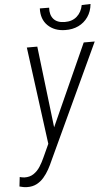

<svg xmlns="http://www.w3.org/2000/svg" viewBox="-103 -770 592 1026"><g transform="rotate(-5 193.0 -257.5)"><path d="M158.2 -61 368.7 -528.8H427.7L142.1 85Q132.3 107.9 119.6 130.9Q106.9 153.8 90.3 173.1Q73.7 192.4 51.5 203.9Q29.3 215.3 1 214.8Q-9.3 214.8 -19.8 212.9Q-30.3 210.9 -40.5 208L-34.7 157.7Q-28.8 159.2 -22.9 160.4Q-17.1 161.6 -10.3 162.1Q19 163.1 40 148.9Q61 134.8 75.4 112.1Q89.8 89.4 100.6 64.9ZM119.6 -528.3 173.8 -72.8 177.2 -12.2 135.3 11.7 63.5 -528.3ZM375.5 -729 422.9 -730.5Q418.9 -690.4 398.9 -661.6Q378.9 -632.8 347.4 -617.7Q315.9 -602.5 275.4 -603.5Q218.3 -604.5 183.3 -638.4Q148.4 -672.4 150.9 -730.5L200.7 -730Q198.2 -691.4 217.5 -669.2Q236.8 -647 276.9 -646.5Q317.4 -646 342.8 -668.5Q368.2 -690.9 375.5 -729Z"/></g></svg>

Font: Roboto Condensed Light
Style: Italic
Weight: 300
Italic angle: -12°
Designer: Christian Robertson
Foundry: Google
Version: Version 3.0; 2020